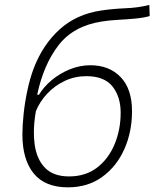

<svg xmlns="http://www.w3.org/2000/svg" viewBox="-20 -762 637 791"><path d="M259.8 9.8Q165.5 9.8 118.9 -47.4Q72.3 -104.5 72.3 -207.5Q72.3 -245.6 77.4 -293.5Q82.5 -341.3 93 -390.4Q103.5 -439.5 119.1 -481Q156.7 -578.6 225.8 -641.1Q294.9 -703.6 397.5 -718.8Q442.9 -725.6 496.6 -728Q549.8 -730 595.2 -741.7L596.7 -695.8Q570.8 -688.5 535.9 -685.3Q501 -682.1 464.8 -680.2Q428.7 -678.2 398.9 -673.3Q282.7 -655.3 221.2 -575.7Q159.7 -496.1 133.3 -372.6L140.1 -371.1Q160.2 -404.3 193.1 -431.9Q226.1 -459.5 267.3 -476.3Q308.6 -493.2 352.5 -493.2Q429.7 -493.2 476.8 -444.6Q523.9 -396 523.9 -303.7Q523.9 -218.8 492.2 -147.5Q460.4 -76.2 401.1 -33.2Q341.8 9.8 259.8 9.8ZM264.6 -35.2Q333 -35.2 380.4 -71.8Q427.7 -108.4 452.4 -168.5Q477.1 -228.5 477.1 -297.9Q477.1 -363.3 443.4 -405.8Q409.7 -448.2 335.4 -448.2Q288.1 -448.2 246.8 -428.7Q205.6 -409.2 174.8 -376.5Q144 -343.8 127.9 -304.2Q119.6 -257.8 119.6 -216.3Q119.6 -191.4 122.6 -168.5Q130.4 -107.4 164.8 -71.3Q199.2 -35.2 264.6 -35.2Z"/></svg>

Font: CaskaydiaCove NF ExtraLight
Style: Italic
Weight: 200
Italic angle: -10°
Designer: Aaron Bell
Foundry: Saja Typeworks
Version: Version 2111.001; VTT 6.35;Nerd Fonts 3.2.1